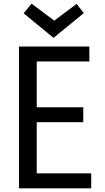

<svg xmlns="http://www.w3.org/2000/svg" viewBox="-20 -1020 568 1040"><path d="M161 -81H474V0H83V-768H464V-687H161L179 -708V-422L161 -439H431V-358H161L179 -379V-60ZM108 -948 151 -1000 281 -903H267L395 -999L434 -949L270 -815Z"/></svg>

Font: Yaldevi Medium
Style: Regular
Weight: 500
Designer: Sol Matas, Rajitha Manaperi, Kosala Senevirathne
Foundry: Mooniak
Version: Version 1.100